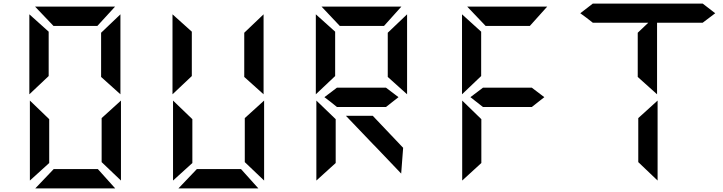

<svg xmlns="http://www.w3.org/2000/svg" viewBox="-20 -840 4040 1073"><path d="M177 213 280 105H527L624 213ZM147 -278 255 -174V71L147 169ZM656 169 548 66V-180L656 -278ZM176 -803H623L524 -695H279ZM144 -313V-760L252 -663V-415ZM653 -760V-313L545 -410V-657Z M977 213 1080 105H1327L1424 213ZM947 -278 1055 -174V71L947 169ZM1456 169 1348 66V-180L1456 -278ZM944 -313V-760L1052 -663V-415ZM1453 -760V-313L1345 -410V-657Z M1856 -150V71L1748 169V-278ZM2202 -48ZM2079 -176 2233 -14 2222 130Q2079 -20 2076 -23Q2074 -26 2070 -29Q2066 -32 2064 -35L1913 -193ZM1748 -278 1856 -174V71L1748 169ZM1863 -242Q1828 -271 1793 -297L1863 -350H2137L2207 -297L2137 -242ZM1777 -803H2223L2126 -695H1879ZM1745 -313V-760L1853 -663V-415ZM2255 -760V-313L2147 -410V-657ZM1913 -193H2063Q2096 -158 2157.5 -93.5Q2219 -29 2233 -14L2222 130Q2079 -20 2076 -23Q2074 -26 2070 -29Q2066 -32 2064 -35Z M2563 -278 2670 -174V71L2563 169ZM2679 -242Q2642 -271 2609 -297L2679 -350H2952L3022 -297L2952 -242ZM2591 -803H3038L2941 -695H2694ZM2562 -313V-760L2669 -663V-415Z M3655 169 3547 66V-180L3655 -278ZM3293 -713Q3258 -741 3223 -766L3293 -820H3907L3977 -766L3907 -713H3652V-313L3544 -410V-657L3603 -713Z"/></svg>

Font: Digital Numbers
Style: Regular
Weight: 400
Version: Version 001.102